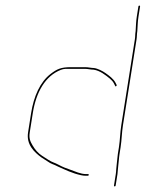

<svg xmlns="http://www.w3.org/2000/svg" viewBox="-20 -664 521 686"><path d="M283.7 -418H232.2C216 -418 208.6 -418.8 197.7 -414.5C141.3 -392.5 109 -334.5 97.2 -260L86.3 -191C82.9 -169.6 87.9 -159.2 96.4 -144.5C105.1 -129.5 116.1 -116.5 130.9 -107L152.7 -93C167.8 -83.3 173.7 -83.8 189.9 -75C205.2 -66.7 217.3 -62.5 233 -57C247.4 -52 267.7 -42 287.7 -42H294.7C296.7 -42 297.5 -41 297.2 -39C296.9 -37 295.7 -36 293.7 -36H286.7C281.4 -36 275.6 -36.7 269.5 -38C238.6 -44.7 213.3 -57.2 186.9 -69C171 -77.7 163.5 -77.1 148.9 -88L127.2 -102C102.7 -120.2 73.3 -147.3 80.3 -191L91.2 -260C100.6 -319.6 123.3 -371.3 160.9 -400C183.6 -417.3 197.6 -424 233.2 -424H284.7C294.5 -424 306.8 -421 315.7 -421C329.6 -419.2 346.8 -410.1 356.8 -403C369.9 -393.7 384.9 -382.9 392.4 -369L397 -360C397.8 -357.7 392.3 -352.7 391.5 -357L387 -366C383.9 -372 379.1 -377.7 372.7 -383C357.9 -395.1 337.4 -411.7 314.7 -415C304.4 -415 293.9 -418 283.7 -418ZM396.7 -74C398.8 -87.2 398.7 -99 401 -113.5L404.9 -138C409.1 -164.6 409 -189.7 413.4 -217L461.8 -523C463.7 -534.7 462.4 -539.5 464.6 -553C465.8 -571.8 465.9 -586.6 468.8 -605L474.5 -641C474.8 -643 476 -644 478 -644C480 -644 480.8 -643 480.5 -641L474.8 -605C472 -586.9 471.8 -571.4 470.6 -553C468.6 -540.5 469.6 -534.1 467.8 -523L419.4 -217C415 -189.7 415.1 -164.6 410.9 -138L407 -113.5C404.6 -98.7 404.8 -87 402.7 -74C401 -63.3 401.3 -52.7 399.7 -42L393.2 -1C392.8 1 391.7 2 389.7 2C387.7 2 386.8 1 387.2 -1L393.7 -42C395.5 -53.4 394.9 -62.4 396.7 -74Z"/></svg>

Font: Proton
Style: HlIt
Weight: 500
Version: Version 1.017